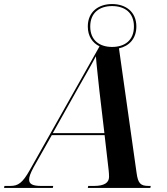

<svg xmlns="http://www.w3.org/2000/svg" viewBox="-72 -929 827 949"><path d="M-52 0H189L191 -10H131C90 -10 72 -19 72 -41C72 -55 78 -72 94 -102L184 -261H445L465 -88C466 -79 467 -66 467 -55C467 -25 442 -10 393 -10H364L362 0H671L673 -10H663C623 -10 610 -22 603 -75L516 -690C566 -701 602 -738 602 -798C602 -871 549 -909 482 -909C415 -909 362 -871 362 -798C362 -750 385 -717 420 -700L75 -88C39 -24 17 -10 -21 -10H-50ZM482 -697C421 -697 374 -729 374 -798C374 -867 421 -899 482 -899C544 -899 590 -867 590 -798C590 -729 544 -697 482 -697ZM313 -492C346 -551 381 -610 402 -651C405 -609 413 -542 419 -483L444 -271H189Z"/></svg>

Font: Noto Serif Display SemiBold
Style: Italic
Weight: 600
Italic angle: -12°
Designer: Monotype Design Team
Foundry: Monotype Imaging Inc.
Version: Version 2.009